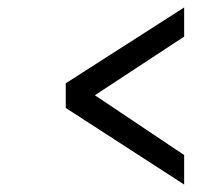

<svg xmlns="http://www.w3.org/2000/svg" viewBox="-20 -607 600 514"><path d="M473 -587 156 -384V-318L473 -113V-192L234 -352L473 -509Z"/></svg>

Font: RazerF5
Style: Italic
Weight: 400
Foundry: Razer Inc.
Version: Version 2